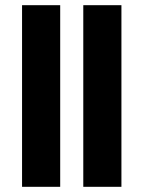

<svg xmlns="http://www.w3.org/2000/svg" viewBox="-20 -720 553 740"><path d="M65 0V-700H212V0ZM301 0V-700H448V0Z"/></svg>

Font: Source Sans 3 ExtraLight
Style: Bold
Weight: 700
Version: Version 3.052;hotconv 1.1.0;makeotfexe 2.6.0